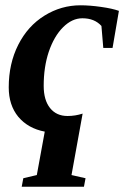

<svg xmlns="http://www.w3.org/2000/svg" viewBox="-20 -489 483 725"><path d="M250 172 303 184 297 216H62L68 184L119 172L149 8Q86 -4 49 -48Q13 -92 13 -159Q13 -249 49 -320Q85 -391 148 -430Q211 -469 284 -469Q319 -469 361 -463Q404 -457 429 -448L405 -308H370L363 -391Q337 -420 291 -420Q252 -420 218 -386Q184 -352 164 -293Q145 -236 145 -165Q145 -111 169 -81Q193 -51 235 -51Q264 -51 292 -60Z"/></svg>

Font: Libra Serif Modern
Style: Bold Italic
Weight: 700
Italic angle: -12°
Designer: Stefan Peev, Context Ltd
Foundry: Stefan Peev, Context Ltd
Version: Version 1.000